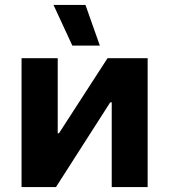

<svg xmlns="http://www.w3.org/2000/svg" viewBox="-20 -755 683 775"><path d="M272 -571H383L325 -735H196ZM67 0H206L425 -342H431V0H576V-520H414L218 -217H213V-520H67Z"/></svg>

Font: Fixel Display Bold
Style: Bold
Weight: 700
Designer: AlfaBravo + MacPaw
Foundry: Kyrylo Tkachov, Marchela Mozhyna, Serhii Makarenko, Maria Weinstein, Zakhar Kryvoshyya
Version: Version 1.211